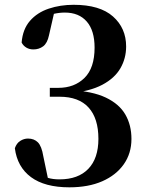

<svg xmlns="http://www.w3.org/2000/svg" viewBox="-20 -777 633 813"><path d="M273.8 16.2Q169.5 16.2 111.2 -27Q52.9 -70.2 42.9 -149.4Q50.1 -170.4 65.6 -180.3Q81.2 -190.3 98.6 -190.3Q124.5 -190.3 140.5 -174.2Q156.4 -158.1 163.4 -115.4L184.9 -12.3L138 -42.6Q161.1 -30.5 182.4 -24Q203.6 -17.5 231.8 -17.5Q311 -17.5 353.8 -61.9Q396.7 -106.4 396.7 -189.1Q396.7 -275.9 355.1 -321.6Q313.6 -367.4 232 -367.4H190.9V-405H227Q295.2 -405 337.9 -447.2Q380.5 -489.3 380.5 -575.3Q380.5 -647.7 347.4 -685.7Q314.4 -723.8 254.4 -723.8Q231.7 -723.8 207.1 -718.2Q182.5 -712.5 153.7 -699.9L210 -726.2L187.5 -627.8Q180.5 -594.2 162.8 -580.9Q145 -567.7 121.4 -567.7Q104.6 -567.7 91.6 -575.4Q78.6 -583.1 71.6 -596.8Q76.1 -653.3 106.9 -688.7Q137.7 -724.1 186.5 -740.4Q235.2 -756.7 291.7 -756.7Q402.8 -756.7 458.5 -707.2Q514.1 -657.8 514.1 -580.2Q514.1 -529.9 489.8 -487.8Q465.5 -445.8 413.1 -418Q360.8 -390.3 274.7 -381.6V-395.7Q370.5 -391.2 427.7 -364Q484.9 -336.8 510.8 -292Q536.6 -247.2 536.6 -188.7Q536.6 -127.7 504.2 -81.5Q471.7 -35.3 413.1 -9.5Q354.4 16.2 273.8 16.2Z"/></svg>

Font: Noto Serif KR
Style: Regular
Weight: 200
Designer: Ryoko NISHIZUKA 西塚涼子 (kana & ideographs); Frank Grießhammer (Latin, Greek & Cyrillic); Wenlong ZHANG 张文龙 (bopomofo); San
Foundry: Adobe
Version: Version 2.001;hotconv 1.1.0;makeotfexe 2.6.0